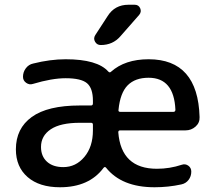

<svg xmlns="http://www.w3.org/2000/svg" viewBox="-20 -780 904 810"><path d="M317 -262Q235 -262 194 -234.5Q153 -207 153 -160Q153 -121 178 -98Q203 -75 247 -75Q300 -75 336 -118Q372 -161 372 -230V-254Q372 -262 364 -262ZM607 -452Q550 -452 518.5 -420Q487 -388 480 -317Q478 -308 488 -308H711Q720 -308 720 -317Q714 -452 607 -452ZM233 10Q146 10 96.5 -33Q47 -76 47 -150Q47 -238 114 -286.5Q181 -335 317 -335H364Q372 -335 372 -344V-355Q372 -408 347 -429Q322 -450 257 -450Q199 -450 119 -426Q104 -421 90.5 -430.5Q77 -440 77 -456Q77 -476 89 -492Q101 -508 120 -512Q192 -530 257 -530Q391 -530 437 -478Q443 -472 448 -477Q507 -530 607 -530Q815 -530 822 -286Q823 -262 805 -246Q787 -230 763 -230H487Q479 -230 479 -222Q491 -68 642 -68Q696 -68 747 -85Q762 -90 774.5 -81Q787 -72 787 -56Q787 -36 775.5 -21Q764 -6 745 -2Q690 10 632 10Q493 10 427 -73Q422 -78 417 -72Q356 10 233 10ZM522 -760H548Q565 -760 571.5 -745Q578 -730 567 -717L488 -627Q456 -590 405 -590Q389 -590 381 -604Q373 -618 382 -632L434 -712Q464 -760 522 -760Z"/></svg>

Font: Rounded Mplus 1c Medium
Style: Regular
Weight: 500
Version: Version 1.059.20150529